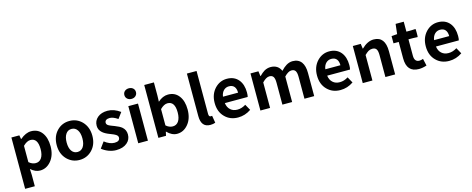

<svg xmlns="http://www.w3.org/2000/svg" viewBox="-41 -1657 6719 2734"><g transform="rotate(-15 3318.5 -290.5)"><path d="M77.1 210V-168V-546.9H194.3L204.1 -490.2H208Q291 -560.5 369.1 -560.5Q469.7 -560.5 527.3 -484.4Q584 -409.2 584 -282.2Q584 -147.5 512.7 -64.5Q446.3 13.7 351.6 13.7Q281.2 13.7 215.8 -45.9L219.7 43.9V210ZM319.3 -104.5Q372.1 -104.5 403.3 -147.5Q436.5 -194.3 436.5 -280.3Q436.5 -442.4 328.1 -442.4Q276.4 -442.4 219.7 -385.7V-265.6V-145.5Q267.6 -104.5 319.3 -104.5Z M934.6 13.7Q827.1 13.7 752 -61.5Q671.9 -142.6 671.9 -272.5Q671.9 -404.3 752 -485.4Q826.2 -560.5 934.6 -560.5Q1042 -560.5 1117.2 -485.4Q1197.3 -403.3 1197.3 -272.5Q1197.3 -142.6 1117.2 -61.5Q1042 13.7 934.6 13.7ZM934.6 -103.5Q989.3 -103.5 1020.5 -149.4Q1050.8 -194.3 1050.8 -272.9Q1050.8 -351.6 1020.5 -396.5Q989.3 -443.4 934.6 -443.4Q878.9 -443.4 848.6 -396.5Q818.4 -351.6 818.4 -272.9Q818.4 -194.3 848.6 -149.4Q879.9 -103.5 934.6 -103.5Z M1473.6 13.7Q1419.9 13.7 1362.3 -7.8Q1306.6 -29.3 1265.6 -63.5L1331.1 -153.3Q1407.2 -93.8 1477.5 -93.8Q1556.6 -93.8 1556.6 -151.4Q1556.6 -176.8 1525.4 -196.3Q1506.8 -209 1455.1 -228.5Q1446.3 -231.4 1442.4 -233.4Q1376 -258.8 1341.8 -289.1Q1293 -331.1 1293 -392.6Q1293 -466.8 1348.6 -513.7Q1404.3 -560.5 1496.1 -560.5Q1591.8 -560.5 1682.6 -493.2L1618.2 -406.2Q1550.8 -453.1 1500 -453.1Q1464.8 -453.1 1445.3 -438.5Q1427.7 -424.8 1427.7 -400.4Q1427.7 -376 1455.1 -359.4Q1472.7 -348.6 1520.5 -331.1Q1533.2 -326.2 1539.1 -324.2Q1610.4 -296.9 1642.6 -269.5Q1691.4 -227.5 1691.4 -159.2Q1691.4 -84 1635.7 -37.1Q1577.1 13.7 1473.6 13.7Z M1800.8 0V-546.9H1943.4V-273.4V0ZM1873 -634.8Q1835.9 -634.8 1811.5 -656.7Q1787.1 -678.7 1787.1 -712.9Q1787.1 -748 1811.5 -769.5Q1835.9 -791 1873 -791Q1910.2 -791 1934.1 -769.5Q1958 -748 1958 -712.9Q1958 -679.7 1934.1 -657.2Q1910.2 -634.8 1873 -634.8Z M2372.1 13.7Q2294.9 13.7 2225.6 -57.6H2222.7L2210 0H2097.7V-389.6V-779.3H2240.2V-583L2237.3 -495.1Q2309.6 -560.5 2388.7 -560.5Q2489.3 -560.5 2546.9 -484.4Q2604.5 -409.2 2604.5 -283.2Q2604.5 -147.5 2533.2 -64.5Q2466.8 13.7 2372.1 13.7ZM2339.8 -104.5Q2392.6 -104.5 2423.8 -147.5Q2457 -194.3 2457 -280.3Q2457 -442.4 2348.6 -442.4Q2296.9 -442.4 2240.2 -385.7V-265.6V-145.5Q2286.1 -104.5 2339.8 -104.5Z M2861.3 13.7Q2726.6 13.7 2726.6 -153.3V-779.3H2869.1V-462.9V-146.5Q2869.1 -103.5 2898.4 -103.5Q2908.2 -103.5 2918 -105.5L2935.5 1Q2904.3 13.7 2861.3 13.7Z M3271.5 13.7Q3154.3 13.7 3079.1 -62.5Q3000 -140.6 3000 -272.5Q3000 -400.4 3078.1 -483.4Q3152.3 -560.5 3254.9 -560.5Q3364.3 -560.5 3425.8 -486.3Q3483.4 -416 3483.4 -298.8Q3483.4 -255.9 3476.6 -233.4H3307.6H3139.6Q3148.4 -167 3189.5 -131.8Q3228.5 -96.7 3291 -96.7Q3353.5 -96.7 3414.1 -134.8L3462.9 -46.9Q3375 13.7 3271.5 13.7ZM3137.7 -328.1H3249H3360.4Q3360.4 -385.7 3335 -417Q3308.6 -449.2 3256.8 -449.2Q3211.9 -449.2 3179.7 -418.9Q3145.5 -385.7 3137.7 -328.1Z M3601.6 0V-273.4V-546.9H3718.8L3728.5 -473.6H3732.4Q3772.5 -514.6 3806.6 -535.2Q3851.6 -560.5 3900.4 -560.5Q4008.8 -560.5 4050.8 -464.8Q4093.8 -510.7 4129.9 -532.2Q4175.8 -560.5 4224.6 -560.5Q4309.6 -560.5 4353.5 -502Q4394.5 -446.3 4394.5 -340.8V0H4251V-323.2Q4251 -384.8 4232.4 -412.1Q4214.8 -437.5 4174.8 -437.5Q4127.9 -437.5 4069.3 -376V0H3925.8V-323.2Q3925.8 -384.8 3907.2 -412.1Q3889.6 -437.5 3849.6 -437.5Q3802.7 -437.5 3744.1 -376V0Z M4780.3 13.7Q4663.1 13.7 4587.9 -62.5Q4508.8 -140.6 4508.8 -272.5Q4508.8 -400.4 4586.9 -483.4Q4661.1 -560.5 4763.7 -560.5Q4873 -560.5 4934.6 -486.3Q4992.2 -416 4992.2 -298.8Q4992.2 -255.9 4985.4 -233.4H4816.4H4648.4Q4657.2 -167 4698.2 -131.8Q4737.3 -96.7 4799.8 -96.7Q4862.3 -96.7 4922.9 -134.8L4971.7 -46.9Q4883.8 13.7 4780.3 13.7ZM4646.5 -328.1H4757.8H4869.1Q4869.1 -385.7 4843.8 -417Q4817.4 -449.2 4765.6 -449.2Q4720.7 -449.2 4688.5 -418.9Q4654.3 -385.7 4646.5 -328.1Z M5110.4 0V-273.4V-546.9H5227.5L5237.3 -474.6H5241.2Q5329.1 -560.5 5418.9 -560.5Q5587.9 -560.5 5587.9 -340.8V0H5444.3V-323.2Q5444.3 -385.7 5426.3 -411.6Q5408.2 -437.5 5367.2 -437.5Q5335.9 -437.5 5308.6 -421.9Q5287.1 -409.2 5252.9 -376V0Z M5936.5 13.7Q5756.8 13.7 5756.8 -191.4V-433.6H5679.7V-540L5763.7 -546.9L5780.3 -693.4H5900.4V-546.9H5967.8Q6002 -546.9 6035.2 -549.8Q6038.1 -547.9 6038.1 -490.2Q6038.1 -432.6 6035.2 -430.7Q6010.7 -433.6 5967.8 -433.6H5900.4V-312.5V-191.4Q5900.4 -99.6 5974.6 -99.6Q5999 -99.6 6028.3 -111.3L6051.8 -6.8Q5990.2 13.7 5936.5 13.7Z M6383.8 13.7Q6266.6 13.7 6191.4 -62.5Q6112.3 -140.6 6112.3 -272.5Q6112.3 -400.4 6190.4 -483.4Q6264.6 -560.5 6367.2 -560.5Q6476.6 -560.5 6538.1 -486.3Q6595.7 -416 6595.7 -298.8Q6595.7 -255.9 6588.9 -233.4H6419.9H6252Q6260.7 -167 6301.8 -131.8Q6340.8 -96.7 6403.3 -96.7Q6465.8 -96.7 6526.4 -134.8L6575.2 -46.9Q6487.3 13.7 6383.8 13.7ZM6250 -328.1H6361.3H6472.7Q6472.7 -385.7 6447.3 -417Q6420.9 -449.2 6369.1 -449.2Q6324.2 -449.2 6292 -418.9Q6257.8 -385.7 6250 -328.1Z"/></g></svg>

Font: Bpmf GenSeki Gothic B
Style: B
Weight: 700
Foundry: But Ko
Version: Version 1.320